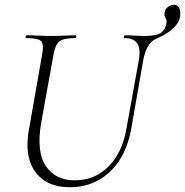

<svg xmlns="http://www.w3.org/2000/svg" viewBox="-20 -773 777 806"><path d="M581 -519 531 -233Q517 -154 480.5 -99Q444 -44 391 -15.5Q338 13 274 13Q207 13 164 -16.5Q121 -46 104.5 -99.5Q88 -153 101 -226L157 -545Q165 -588 152.5 -600.5Q140 -613 90 -613Q86 -613 87.5 -619Q89 -625 90 -625Q112 -625 138 -623.5Q164 -622 193 -622Q225 -622 251.5 -623.5Q278 -625 297 -625Q301 -625 300 -619Q299 -613 297 -613Q263 -613 244.5 -607Q226 -601 217.5 -585Q209 -569 204 -540L153 -258Q132 -137 172 -76.5Q212 -16 294 -16Q378 -16 436 -74.5Q494 -133 511 -234L563 -522Q571 -569 556 -591Q541 -613 503 -613Q499 -613 500.5 -619Q502 -625 503 -625Q523 -625 544 -623.5Q565 -622 589 -622Q632 -622 652.5 -633.5Q673 -645 678 -673Q681 -686 678 -691.5Q675 -697 672 -703Q669 -709 671 -720Q674 -737 686.5 -745Q699 -753 710 -753Q727 -753 733 -738.5Q739 -724 736 -704Q733 -684 719 -667Q705 -650 685.5 -637Q666 -624 644 -614Q635 -611 623 -603Q611 -595 599.5 -575.5Q588 -556 581 -519Z"/></svg>

Font: Cormorant Light
Style: Italic
Weight: 300
Italic angle: -10°
Designer: Christian Thalmann (Catharsis Fonts)
Foundry: Catharsis Fonts
Version: Version 4.000